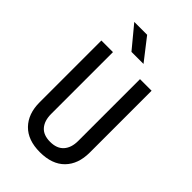

<svg xmlns="http://www.w3.org/2000/svg" viewBox="-280 -1050 1160 1160"><g transform="rotate(45 300.0 -470.0)"><path d="M300 10Q197 10 141.5 -47Q86 -104 86 -202V-730H185V-202Q185 -144 213.5 -111Q242 -78 300 -78Q357 -78 386.5 -111Q416 -144 416 -202V-730H515V-202Q515 -103 459.5 -46.5Q404 10 300 10ZM263 -810 147 -950H257L366 -810Z"/></g></svg>

Font: Tiny Medium
Style: Regular
Weight: 500
Monospace: yes
Designer: Philipp Nurullin, Konstantin Bulenkov
Foundry: JetBrains
Version: Version 2.251; ttfautohint (v1.8.4.7-5d5b)